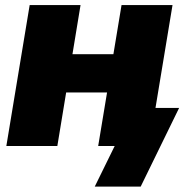

<svg xmlns="http://www.w3.org/2000/svg" viewBox="-20 -562 709 739"><path d="M474.1 -353.5 450.2 -206.1H176.8L200.7 -353.5ZM290 -542.5 200.7 0H4.4L94.2 -542.5ZM644 -542.5 554.2 0H357.9L447.8 -542.5ZM344.7 156.2 421.4 0H374.5L398.9 -146.5H669.4L521.5 156.2Z"/></svg>

Font: Inter 16pt Black
Style: Italic
Weight: 900
Italic angle: -9.3988°
Version: Version 4.001;git-66647c0bb